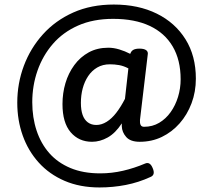

<svg xmlns="http://www.w3.org/2000/svg" viewBox="-20 -678 918 845"><path d="M255 -220Q255 -268 268 -312Q281 -356 307 -391.5Q333 -427 370.5 -447.5Q408 -468 457 -468Q480 -468 505 -460.5Q530 -453 553 -441L554 -443Q558 -454 567.5 -459Q577 -464 594 -464Q614 -464 623.5 -457Q633 -450 630 -436L596 -150Q595 -136 599 -128Q603 -120 614 -120Q651 -120 680.5 -137.5Q710 -155 731 -184.5Q752 -214 763.5 -251.5Q775 -289 775 -329Q775 -414 740 -473.5Q705 -533 639 -564Q573 -595 478 -595Q390 -595 323.5 -565.5Q257 -536 212.5 -484.5Q168 -433 145 -367Q122 -301 122 -228Q122 -161 141 -103.5Q160 -46 197 -4Q234 38 290 61.5Q346 85 421 85Q472 85 521.5 73.5Q571 62 618 42Q640 32 652 62Q665 92 642 101Q590 125 533.5 136Q477 147 418 147Q332 147 264.5 118Q197 89 150.5 37.5Q104 -14 80 -81.5Q56 -149 56 -226Q56 -311 85 -388.5Q114 -466 169 -527Q224 -588 302.5 -623Q381 -658 481 -658Q589 -658 670 -618Q751 -578 796.5 -505Q842 -432 842 -332Q842 -274 823 -223.5Q804 -173 770.5 -135Q737 -97 692.5 -75.5Q648 -54 595 -54Q554 -54 535.5 -75Q517 -96 516 -122Q516 -125 516 -128.5Q516 -132 516 -135Q488 -92 454 -73Q420 -54 385 -54Q327 -54 291 -96Q255 -138 255 -220ZM336 -225Q336 -194 343.5 -172.5Q351 -151 366.5 -139.5Q382 -128 404 -128Q427 -128 449.5 -142Q472 -156 492 -182Q512 -208 530 -243L545 -377Q524 -388 504 -391.5Q484 -395 464 -395Q432 -395 408 -381Q384 -367 368 -343Q352 -319 344 -289Q336 -259 336 -225Z"/></svg>

Font: Playwrite GB J
Style: Italic
Weight: 400
Italic angle: -7.01216°
Designer: Veronika Burian, José Scaglione
Foundry: TypeTogether
Version: Version 1.002